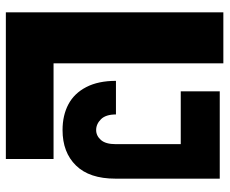

<svg xmlns="http://www.w3.org/2000/svg" viewBox="-82 -682 765 640"><g transform="rotate(90 300.0 -362.5)"><path d="M250 -367H362Q362 -333 378 -317Q394 -301 414 -301Q433 -301 447 -316.8Q461 -332.5 461 -366V-583H285V-713H576V-365Q576 -278.5 532.2 -233.8Q488.5 -189 414 -189Q365 -189 328.2 -208.5Q291.5 -228 270.8 -268Q250 -308 250 -367ZM21.5 -725H191.5V-159H510.5V0H21.5Z"/></g></svg>

Font: JuliaMono Black
Style: Regular
Weight: 900
Monospace: yes
Designer: cormullion
Foundry: corm
Version: Version 0.054; ttfautohint (v1.8.4)